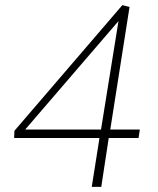

<svg xmlns="http://www.w3.org/2000/svg" viewBox="-20 -724 614 747"><path d="M35 -187 36 -215 456 -704 484 -697 409 -220H524L519 -187H403L374 3H337L367 -187ZM78 -220H373L441 -642Z"/></svg>

Font: Georama ExtraLight
Style: Italic
Weight: 200
Italic angle: -9°
Designer: Jean-Baptiste Levee
Foundry: Production Type
Version: Version 1.000